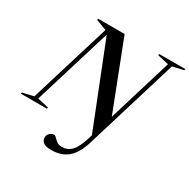

<svg xmlns="http://www.w3.org/2000/svg" viewBox="-244 -904 1308 1326"><g transform="rotate(30 410.0 -241.0)"><path d="M544.5 55Q516.5 146.5 466.2 189.5Q416 232.5 334.5 232.5Q289.5 232.5 271.5 217.2Q253.5 202 253.5 180.5Q253.5 158.5 268.8 144.5Q284 130.5 303 130.5Q311 130.5 321.5 142.2Q332 154 348 165.8Q364 177.5 389 177.5Q432 177.5 463.5 146.2Q495 115 520.5 31.5L529 3.5L270 -650L81 -31L171 -10.5L168 0H-40L-37 -10.5L50.5 -30.5L246.5 -673L161.5 -704.5L164.5 -715H375L584 -176L738.5 -684L649 -704.5L652 -715H860L856.5 -704.5L769.5 -684.5Z"/></g></svg>

Font: Newsreader 72pt Medium
Style: Italic
Weight: 500
Italic angle: -17°
Designer: Hugues Gentile
Foundry: Production Type
Version: Version 1.003; ttfautohint (v1.8.3)